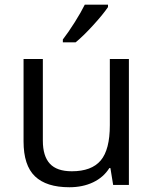

<svg xmlns="http://www.w3.org/2000/svg" viewBox="-20 -786 654 816"><path d="M162.1 -535.2V-188Q162.1 -122.6 191.9 -90.3Q221.7 -58.1 285.2 -58.1Q369.1 -58.1 408 -104Q446.8 -149.9 446.8 -253.9V-535.2H527.8V0H460.9L449.2 -71.8H444.8Q419.9 -32.2 375.7 -11.2Q331.5 9.8 274.9 9.8Q177.2 9.8 128.7 -36.6Q80.1 -83 80.1 -185.1V-535.2ZM247.1 -618.2Q270.5 -648.4 297.6 -691.4Q324.7 -734.4 340.3 -766.1H439V-755.9Q417.5 -724.1 375 -677.7Q332.5 -631.3 301.3 -606H247.1Z"/></svg>

Font: f08482100
Style: Regular
Weight: 400
Foundry: Ascender Corporation
Version: Version 1.10